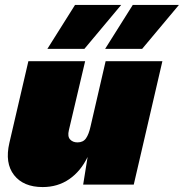

<svg xmlns="http://www.w3.org/2000/svg" viewBox="-20 -748 745 778"><path d="M153 10Q75 10 37 -38.5Q-1 -87 18 -169L95 -500H325L259 -220Q253 -195 264 -183Q275 -171 294 -171Q317 -171 328.5 -187.5Q340 -204 347 -236L408 -500H638L522 0H317L335 -112Q307 -54 260.5 -22Q214 10 153 10ZM406 -550 518 -728H705L556 -550ZM172 -550 284 -728H471L322 -550Z"/></svg>

Font: Prodigy Sans Black
Style: Italic
Weight: 900
Italic angle: -13°
Designer: Wei Huang
Foundry: Wei Huang
Version: Version 1.003; ttfautohint (v1.8.3)